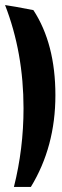

<svg xmlns="http://www.w3.org/2000/svg" viewBox="-20 -625 247 759"><path d="M73 -197Q73 -417 0 -605Q30 -601 112 -585Q199 -452 199 -248.5Q199 -45 102 114H35Q73 -37 73 -197Z"/></svg>

Font: Ruslan Display
Style: Regular
Weight: 400
Designer: Denis Masharov, Vladimir Rabdu
Foundry: Denis Masharov, Vladimir Rabdu
Version: Version 1.000; ttfautohint (v1.4.1)